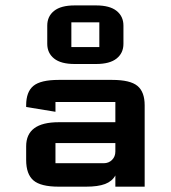

<svg xmlns="http://www.w3.org/2000/svg" viewBox="-20 -700 641 720"><path d="M352.5 -616.2H247.6V-523.4H352.5ZM259.8 -679.7H340.3Q391.6 -679.7 417.2 -659.2Q442.9 -638.7 442.9 -604V-535.6Q442.9 -501 417.2 -480.5Q391.6 -460 340.3 -460H259.8Q208.5 -460 182.9 -480.5Q157.2 -501 157.2 -535.6V-604Q157.2 -638.7 182.9 -659.2Q208.5 -679.7 259.8 -679.7ZM412.6 -163.6H188V-87.9H368.7Q387.7 -87.9 400.1 -100.3Q412.6 -112.8 412.6 -131.8ZM412.6 -241.7V-317.4H188V-280.8L78.1 -298.8V-305.2Q78.1 -355.5 105.2 -377.9Q132.3 -400.4 200.2 -400.4H400.4Q468.3 -400.4 495.4 -377.9Q522.5 -355.5 522.5 -305.2V0H412.6V-42Q400.4 -20 374 -10Q347.7 0 302.7 0H200.2Q132.8 0 105.5 -23.4Q78.1 -46.9 78.1 -100.1V-151.4Q78.1 -241.7 200.2 -241.7Z"/></svg>

Font: Squarish Sans CT
Style: Regular
Weight: 400
Version: Version 0.9